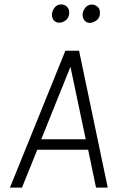

<svg xmlns="http://www.w3.org/2000/svg" viewBox="-20 -848 532 868"><path d="M25 0 275.5 -618.5H337.5L467 0H414L378.5 -171H148.5L79.5 0ZM166.5 -218.5H367.5L298.5 -546ZM248 -745.5Q231 -745.5 222.2 -757.5Q213.5 -769.5 215 -785.5Q216.5 -800 227.2 -814Q238 -828 257 -828Q271.5 -828 282.5 -817.8Q293.5 -807.5 293 -789Q292 -768 277.8 -756.8Q263.5 -745.5 248 -745.5ZM386 -744.5Q370 -744.5 361 -757Q352 -769.5 353.5 -785Q355 -800 366.2 -813.8Q377.5 -827.5 395.5 -827.5Q407.5 -827.5 420 -818.2Q432.5 -809 432 -788.5Q431 -765.5 415 -755Q399 -744.5 386 -744.5Z"/></svg>

Font: Karla Light
Style: Italic
Weight: 300
Italic angle: -8°
Designer: Jonathan Pinhorn
Version: Version 2.004;gftools[0.9.33]